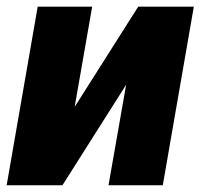

<svg xmlns="http://www.w3.org/2000/svg" viewBox="-29 -548 594 568"><path d="M191.9 -231.9 379.9 -528.3H544.4L452.6 0H292L344.2 -297.4L155.8 0H-9.3L82.5 -528.3H243.7Z"/></svg>

Font: Roboto Black
Style: Italic
Weight: 900
Italic angle: -12°
Designer: Christian Robertson
Foundry: Google
Version: Version 3.0; 2020